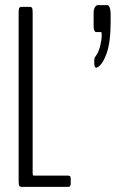

<svg xmlns="http://www.w3.org/2000/svg" viewBox="-20 -729 452 749"><path d="M358.9 -465.8Q356.9 -464.8 355.5 -464.8Q347.7 -464.8 347.7 -483.9V-489.7Q347.7 -494.1 347.9 -497.1Q348.1 -500 349.1 -502.7Q350.1 -505.4 351.1 -506.8Q352.1 -508.3 354.2 -511.5Q356.4 -514.6 358.4 -517.6Q366.7 -531.2 371.8 -554Q377 -576.7 377 -590.8Q377 -604 374 -604H355.5Q345.2 -604 345.2 -629.4V-678.2Q345.2 -692.9 350.3 -700.9Q355.5 -709 361.8 -709H398.9Q404.3 -709 408 -699Q411.6 -689 411.6 -673.3V-643.6Q411.6 -564.5 395.8 -520.3Q379.9 -476.1 358.9 -465.8ZM64 0Q57.6 0 55.2 -4.2Q52.7 -8.3 52.7 -22.9V-679.2Q52.7 -693.8 55.2 -698Q57.6 -702.1 64 -702.1H96.2Q102.5 -702.1 105 -698Q107.4 -693.8 107.4 -679.2V-53.7Q107.4 -49.3 108.4 -46.9Q109.4 -44.4 110.6 -44.2Q111.8 -43.9 114.3 -43.9H244.1Q250.5 -43.9 253.2 -41.7Q255.9 -39.6 255.9 -29.8V-15.1Q255.9 -8.3 254.2 -4.9Q252.4 -1.5 250.5 -0.7Q248.5 0 244.1 0Z"/></svg>

Font: BenchNine Light
Style: Regular
Weight: 300
Version: Version 1 ; ttfautohint (v0.92.18-e454-dirty) -l 8 -r 50 -G 